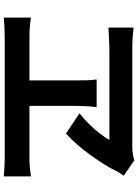

<svg xmlns="http://www.w3.org/2000/svg" viewBox="126 -886 747 1040"><g transform="rotate(90 500.0 -365.5)"><path d="M931 -662Q924 -650 917 -640.5Q910 -631 905 -620Q891 -589 868 -553Q845 -517 817.5 -479Q790 -441 760.5 -407.5Q731 -374 703 -349L593 -422Q626 -448 653 -475.5Q680 -503 701.5 -531Q723 -559 738 -584Q722 -584 684.5 -584Q647 -584 597.5 -584Q548 -584 494.5 -584Q441 -584 391 -584Q341 -584 303.5 -584Q266 -584 247 -584Q228 -584 199.5 -582.5Q171 -581 150 -580Q129 -579 129 -579V-715Q154 -712 183.5 -710Q213 -708 238 -708Q262 -708 303 -708Q344 -708 396 -708Q448 -708 503 -708Q558 -708 610 -708Q662 -708 704 -708Q746 -708 771 -708Q793 -708 812.5 -711Q832 -714 848 -719ZM553 -399Q553 -388 553 -364.5Q553 -341 553 -310Q553 -279 553 -246Q553 -213 553 -182Q553 -151 553 -127Q553 -103 553 -90H415Q415 -103 415 -127Q415 -151 415 -181.5Q415 -212 415 -245Q415 -278 415 -309Q415 -340 415 -364Q415 -388 415 -400Q415 -425 414.5 -455Q414 -485 410 -515H560Q556 -484 554.5 -454.5Q553 -425 553 -399ZM75 -159Q100 -155 126.5 -153Q153 -151 176 -151H839Q866 -151 890.5 -153.5Q915 -156 935 -159V-12Q913 -14 885 -15.5Q857 -17 839 -17H176Q153 -17 127 -15.5Q101 -14 75 -12Z"/></g></svg>

Font: Noto Sans JP Thin
Style: Bold
Weight: 700
Version: Version 2.004-H2;hotconv 1.0.118;makeotfexe 2.5.65603